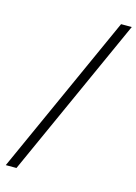

<svg xmlns="http://www.w3.org/2000/svg" viewBox="-133 -875 739 1041"><g transform="rotate(15 236.5 -355.0)"><path d="M7 95 413 -805H473L67 95Z"/></g></svg>

Font: Platypi Light Light
Style: Italic
Weight: 300
Italic angle: -13°
Version: Version 1.200